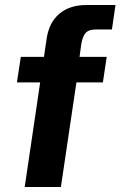

<svg xmlns="http://www.w3.org/2000/svg" viewBox="-20 -743 479 763"><path d="M78.2 0 139.6 -415.6H47.2L62.7 -517H154.6L165.7 -591.3Q175.2 -654.1 216.1 -688.5Q257 -723 322.7 -723H438.9L424.8 -625.8H359.7Q332.4 -625.8 320.2 -612Q308.1 -598.3 302.9 -567L296.1 -517H404.1L388.8 -415.6H283.7L222 0Z"/></svg>

Font: Public Sans Thin
Style: Italic
Weight: 100
Italic angle: -8°
Designer: The Public Sans project authors (U.S. Web Design System). Libre Franklin designed by Pablo Impallari and Rodrigo Fuenzal
Version: Version 2.000